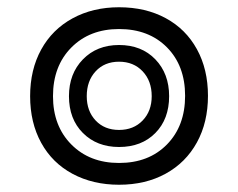

<svg xmlns="http://www.w3.org/2000/svg" viewBox="-20 -499 657 529"><path d="M63 -234Q63 -307 93.5 -362.5Q124 -418 180 -448.5Q236 -479 308 -479Q381 -479 436.5 -449Q492 -419 522.5 -363.5Q553 -308 553 -235Q553 -162 522.5 -106.5Q492 -51 436.5 -20.5Q381 10 308 10Q236 10 180 -20Q124 -50 93.5 -105.5Q63 -161 63 -234ZM490 -235Q490 -318 440 -368.5Q390 -419 308 -419Q227 -419 176.5 -368Q126 -317 126 -234Q126 -152 176.5 -101Q227 -50 308 -50Q390 -50 440 -101Q490 -152 490 -235ZM170 -234Q170 -296 208.5 -335.5Q247 -375 308 -375Q370 -375 408 -335.5Q446 -296 446 -234Q446 -171 408 -132.5Q370 -94 308 -94Q247 -94 208.5 -132.5Q170 -171 170 -234ZM398 -234Q398 -276 373 -302.5Q348 -329 308 -329Q268 -329 243.5 -302.5Q219 -276 219 -234Q219 -193 243.5 -167Q268 -141 308 -141Q348 -141 373 -167Q398 -193 398 -234Z"/></svg>

Font: KoHo SemiBold
Style: Regular
Weight: 600
Designer: Cadson Demak & Katatrad Team
Foundry: Cadson Demak Co.,Ltd.
Version: Version 1.000; ttfautohint (v1.6)